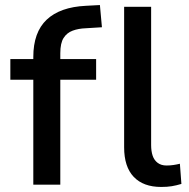

<svg xmlns="http://www.w3.org/2000/svg" viewBox="-20 -732 751 761"><path d="M112 0V-416H21V-498H140L112 -469V-506Q112 -604 165 -654Q218 -704 320 -709L376 -712L384 -624L320 -620Q291 -619 268 -610.5Q245 -602 232 -581.5Q219 -561 219 -521V-486L198 -498H361V-416H219V0ZM619 9Q548 9 510 -31Q472 -71 472 -148V-705H579V-157Q579 -133 585 -115Q591 -97 605 -86.5Q619 -76 640 -76Q654 -76 667.5 -78Q681 -80 693 -83L699 -3Q679 3 661 6Q643 9 619 9Z"/></svg>

Font: Nunito Sans 7pt SemiCondensed SemiBold
Style: Regular
Weight: 600
Width: 4
Designer: Vernon Adams
Foundry: Vernon Adams
Version: Version 3.101;gftools[0.9.27]